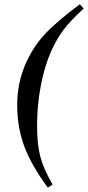

<svg xmlns="http://www.w3.org/2000/svg" viewBox="-20 -698 410 895"><path d="M352.1 -678.2 370.1 -658.2Q309.6 -603 277.1 -560.3Q244.6 -517.6 217.8 -458Q187 -387.2 169.9 -296.9Q152.8 -206.5 152.8 -112.8Q152.8 -24.9 168 32.5Q183.1 89.8 225.1 162.1L203.1 176.8Q126.5 73.7 93.3 -15.6Q60.1 -105 60.1 -208Q60.1 -310.5 99.1 -399.9Q132.8 -477.1 186.5 -535.9Q240.2 -594.7 352.1 -678.2Z"/></svg>

Font: Accordance
Style: Bold-Italic
Weight: 700
Italic angle: -11°
Version: Version 1.2 (build January 31, 2020) Miklal Software Solutio